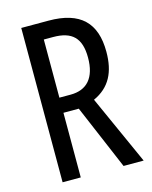

<svg xmlns="http://www.w3.org/2000/svg" viewBox="-109 -786 679 858"><g transform="rotate(-15 230.5 -357.0)"><path d="M199 -714H73V0H157V-299H228L355 0H448L304 -320C381 -355 413 -419 413 -513C413 -647 346 -714 199 -714ZM200 -638C287 -638 327 -600 327 -509C327 -416 285 -369 209 -369H157V-638Z"/></g></svg>

Font: Noto Sans Sinhala UI ExtraCondensed
Style: Regular
Weight: 400
Width: 2
Designer: Jelle Bosma - Monotype Design Team
Foundry: Monotype Imaging Inc.
Version: Version 2.006